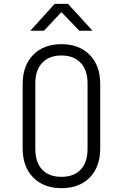

<svg xmlns="http://www.w3.org/2000/svg" viewBox="-20 -970 640 1000"><path d="M300 10Q208 10 153 -45.5Q98 -101 98 -198V-532Q98 -629 153 -684.5Q208 -740 300 -740Q392 -740 447 -684.5Q502 -629 502 -532V-198Q502 -101 447.5 -45.5Q393 10 300 10ZM300 -49Q365 -49 400.5 -87Q436 -125 436 -194V-536Q436 -605 400 -643Q364 -681 300 -681Q236 -681 200 -643Q164 -605 164 -536V-194Q164 -125 199.5 -87Q235 -49 300 -49ZM138 -810 265 -950H334L462 -810H393L300 -907L209 -810Z"/></svg>

Font: JetBrains Mono NL ExtraLight
Style: Regular
Weight: 200
Designer: Philipp Nurullin, Konstantin Bulenkov
Foundry: JetBrains
Version: Version 2.304; ttfautohint (v1.8.4.7-5d5b)